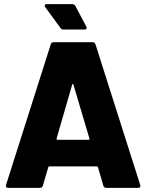

<svg xmlns="http://www.w3.org/2000/svg" viewBox="-20 -903 703 923"><path d="M477 -10 451 -99Q449 -103 446 -103H217Q214 -103 212 -99L186 -10Q183 0 172 0H19Q13 0 10 -3.5Q7 -7 9 -14L224 -690Q227 -700 237 -700H426Q436 -700 439 -690L654 -14Q655 -12 655 -9Q655 0 644 0H491Q480 0 477 -10ZM256 -231H406Q412 -231 410 -237L333 -496Q332 -500 330 -499.5Q328 -499 327 -496L252 -237Q251 -231 256 -231ZM271 -768 198 -868Q195 -873 195 -876Q195 -883 205 -883H327Q338 -883 342 -875L395 -775Q397 -771 397 -769Q397 -761 387 -761H285Q276 -761 271 -768Z"/></svg>

Font: BARLOWEXTRABOLD
Style: Regular
Weight: 800
Designer: Jeremy Tribby
Foundry: Tribby Type
Version: Version 1.422